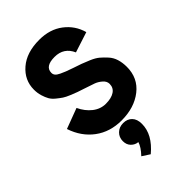

<svg xmlns="http://www.w3.org/2000/svg" viewBox="-292 -813 1205 1205"><g transform="rotate(-45 310.5 -210.5)"><path d="M316 12Q214 12 140.5 -42.5Q67 -97 35 -193L171 -244Q195 -193 234 -162.5Q273 -132 320 -132Q369 -132 397 -150.5Q425 -169 425 -204Q425 -227 404.5 -245Q384 -263 361.5 -271.5Q339 -280 292 -295Q261 -305 245.5 -310.5Q230 -316 201 -328Q172 -340 157 -350Q142 -360 121 -377Q100 -394 89.5 -412.5Q79 -431 71 -457.5Q63 -484 63 -514Q63 -598 129 -655Q195 -712 308 -712Q402 -712 466 -663Q530 -614 551 -537L415 -493Q382 -568 300 -568Q215 -568 215 -511Q215 -498 223 -488Q231 -478 252 -468Q273 -458 286.5 -453Q300 -448 334 -436Q370 -424 389.5 -417Q409 -410 443 -395.5Q477 -381 496.5 -364.5Q516 -348 537 -325Q558 -302 567.5 -271Q577 -240 577 -203Q577 -104 503 -46Q429 12 316 12ZM244 258Q284 216 294 182Q268 180 248.5 160.5Q229 141 229 109Q229 75 252 52.5Q275 30 311 30Q347 30 369 52.5Q391 75 391 117Q391 211 295 291Z"/></g></svg>

Font: Overpass Heavy
Style: Regular
Weight: 900
Designer: Delve Withrington, Thomas Jockin
Foundry: Delve Fonts
Version: Version 3.000;DELV;Overpass